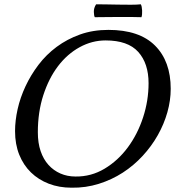

<svg xmlns="http://www.w3.org/2000/svg" viewBox="-20 -861 814 893"><path d="M331 -40Q404 -39 466.5 -76.5Q529 -114 574.5 -175.5Q620 -237 645.5 -315Q671 -393 671 -474Q671 -566 623 -619.5Q575 -673 471 -673Q408 -673 350.5 -641.5Q293 -610 250 -553.5Q207 -497 181.5 -418.5Q156 -340 156 -246Q156 -196 169 -158Q182 -120 205.5 -94Q229 -68 261 -54Q293 -40 331 -40ZM50 -251Q50 -300 62 -353.5Q74 -407 98.5 -459.5Q123 -512 159 -559.5Q195 -607 243.5 -643Q292 -679 352 -700.5Q412 -722 484 -722Q628 -722 701 -649Q774 -576 774 -448Q774 -394 758.5 -339Q743 -284 714 -232.5Q685 -181 643.5 -136Q602 -91 551 -58Q500 -25 439.5 -6Q379 13 313 12Q255 12 207 -6.5Q159 -25 124 -59Q89 -93 69.5 -141.5Q50 -190 50 -251ZM427 -841Q445 -841 473 -840.5Q501 -840 531 -839.5Q561 -839 589 -839Q617 -839 635 -841Q640 -832 641 -812.5Q642 -793 638 -781Q618 -782 589.5 -782Q561 -782 530 -782Q499 -782 470 -781.5Q441 -781 421 -781Q417 -787 416.5 -805.5Q416 -824 427 -841Z"/></svg>

Font: Lusitana
Style: Italic
Weight: 400
Italic angle: -12°
Designer: Ana Paula Megda
Foundry: Ana Paula Megda
Version: Version 1.000; ttfautohint (v1.1) -l 8 -r 50 -G 200 -x 14 -D